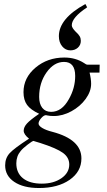

<svg xmlns="http://www.w3.org/2000/svg" viewBox="-20 -736 540 965"><path d="M481 -411.1 480 -371.1H430.2Q438 -338.9 438 -314.9Q438 -276.4 410.4 -238.5Q382.8 -200.7 338.9 -176.8Q294.9 -152.8 250 -152.8Q231 -152.8 217.8 -155.8Q213.4 -157.2 210.9 -157.2Q200.2 -157.2 187 -142.1Q173.8 -127 173.8 -115.2Q173.8 -104 192.4 -92.8Q210.9 -81.5 244.1 -73.2Q389.2 -34.7 389.2 60.1Q389.2 126.5 330.1 167.7Q271 209 175.8 209Q97.7 209 51.8 178.2Q5.9 147.5 5.9 95.2Q5.9 59.1 28.1 34.4Q50.3 9.8 126 -39.1Q99.1 -60.5 99.1 -79.1Q99.1 -97.2 115.7 -115.5Q132.3 -133.8 176.8 -164.1Q133.8 -184.1 116 -208.7Q98.1 -233.4 98.1 -272.9Q98.1 -345.2 158.4 -396Q218.8 -446.8 303.2 -446.8Q359.9 -446.8 402.8 -418.9Q413.1 -411.1 418.9 -411.1ZM183.1 -17.1 153.8 -25.9Q149.9 -27.8 148.9 -27.8Q143.1 -27.8 118.7 -9Q94.2 9.8 84 22.9Q62 48.8 62 85Q62 133.3 95.7 160.2Q129.4 187 189.9 187Q249.5 187 288.8 159.7Q328.1 132.3 328.1 90.8Q328.1 55.7 296.6 32.5Q265.1 9.3 183.1 -17.1ZM301.8 -424.8Q251.5 -424.8 214.1 -372.3Q176.8 -319.8 176.8 -249Q176.8 -213.9 192.6 -193.8Q208.5 -173.8 236.8 -173.8Q291 -173.8 326.2 -237.8Q357.9 -293.5 357.9 -354Q357.9 -424.8 301.8 -424.8ZM409.2 -715.8 418 -699.2Q340.8 -647.9 340.8 -608.9Q340.8 -596.2 360.8 -576.2Q375 -563.5 380.6 -553.5Q386.2 -543.5 386.2 -530.8Q386.2 -509.8 371.3 -496.3Q356.4 -482.9 334 -482.9Q309.1 -482.9 292.5 -503.2Q275.9 -523.4 275.9 -554.2Q275.9 -642.6 409.2 -715.8Z"/></svg>

Font: Accordance
Style: Italic
Weight: 400
Italic angle: -11°
Version: Version 1.2 (build January 31, 2020) Miklal Software Solutio